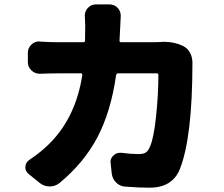

<svg xmlns="http://www.w3.org/2000/svg" viewBox="-20 -831 1040 892"><path d="M721.7 -635.7Q731.4 -636.7 741.2 -636.7Q791 -636.7 829.1 -618.2Q851.6 -607.4 863.3 -585Q874 -564.5 874 -540Q874 -192.4 815.4 -44.9Q780.3 41 674.8 41Q626 41 563.5 36.1Q538.1 35.2 520 17.6Q502 0 499 -25.4L494.1 -73.2Q493.2 -76.2 493.2 -78.1Q493.2 -95.7 506.8 -108.4Q519.5 -121.1 537.1 -121.1Q540 -121.1 543.9 -121.1Q588.9 -115.2 623 -115.2Q647.5 -115.2 658.7 -123.5Q669.9 -131.8 677.7 -152.3Q694.3 -189.5 705.1 -290.5Q715.8 -391.6 715.8 -482.4Q715.8 -490.2 709 -490.2H528.3Q521.5 -490.2 519.5 -482.4Q495.1 -311.5 432.1 -192.4Q369.1 -73.2 254.9 20.5Q235.4 35.2 210.9 35.2Q210 35.2 210 35.2Q184.6 35.2 164.1 18.6L113.3 -22.5Q97.7 -35.2 97.7 -52.7Q97.7 -76.2 117.2 -88.9Q174.8 -127 215.8 -169.9Q333 -291 362.3 -482.4Q363.3 -490.2 355.5 -490.2H250Q209 -490.2 167 -488.3Q165 -488.3 164.1 -488.3Q142.6 -488.3 126 -503.9Q109.4 -519.5 109.4 -543V-585Q109.4 -608.4 126 -624Q141.6 -638.7 162.1 -638.7Q164.1 -638.7 166 -637.7Q213.9 -634.8 250 -634.8H367.2Q375 -634.8 375 -642.6Q376 -666 376 -713.9L374 -758.8Q374 -778.3 387.7 -793.9Q403.3 -810.5 425.8 -810.5H488.3Q511.7 -810.5 527.3 -793.9Q541 -778.3 541 -757.8L539.1 -716.8Q537.1 -666 535.2 -642.6Q535.2 -634.8 542 -634.8H695.3Q707 -634.8 721.7 -635.7Z"/></svg>

Font: Gen Jyuu Gothic Heavy
Style: Bold
Weight: 900
Designer: [Source Han Sans]
Ryoko NISHIZUKA  (kana & ideographs); Paul D. Hunt (Latin, Greek & Cyrillic); Wenlong ZHANG  (bopomofo
Version: Version 1.002.20150607